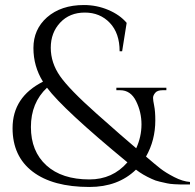

<svg xmlns="http://www.w3.org/2000/svg" viewBox="-20 -734 776 764"><path d="M627 -375Q606 -375 597.5 -364.5Q589 -354 589 -344.5Q589 -335 593.5 -313Q598 -291 598 -255Q598 -176 561 -111Q597 -80 618 -63.5Q639 -47 673 -29.5Q707 -12 736 -10V0Q735 0 719.5 0Q704 0 697.5 0Q691 0 673.5 -1Q656 -2 645 -4.5Q634 -7 616 -11Q598 -15 584 -22Q548 -38 521 -59Q450 10 336 10Q190 10 110 -51Q30 -112 30 -224Q30 -348 151 -409Q113 -470 113 -543Q113 -617 167 -665Q223 -714 314 -714Q365 -714 411 -694.5Q457 -675 484 -643L466 -530H456Q456 -602 417 -643Q378 -684 317.5 -684Q257 -684 219.5 -644Q182 -604 182 -544Q182 -484 219 -431Q256 -378 364 -282Q472 -186 522 -144Q543 -190 543 -239Q543 -288 521.5 -331.5Q500 -375 458 -375H443V-385H642V-375ZM487 -88Q231 -299 167 -385Q103 -325 103 -228.5Q103 -132 164.5 -76Q226 -20 336 -20Q428 -20 487 -88Z"/></svg>

Font: Cinzel
Style: Regular
Weight: 400
Designer: Natanael Gama
Version: Version 1.001;PS 001.001;hotconv 1.0.56;makeotf.lib2.0.21325